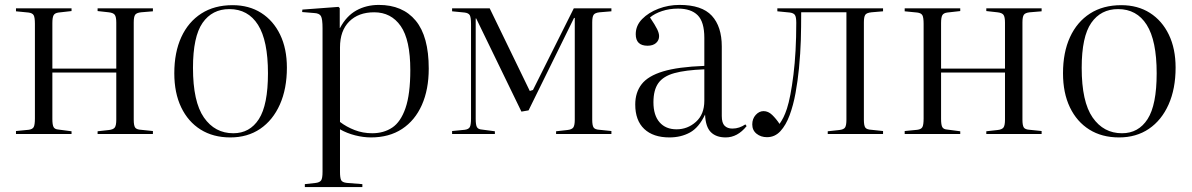

<svg xmlns="http://www.w3.org/2000/svg" viewBox="-20 -545 4847 781"><path d="M45 0V-12L96 -17Q112 -19 117 -28Q122 -37 122 -63V-448Q122 -474 117 -483Q112 -492 96 -494L45 -499V-511H271V-500L218 -494Q203 -492 198 -483Q193 -474 193 -451V-266H453V-453Q453 -476 447 -484.5Q441 -493 422 -495L377 -500V-511H602V-499L554 -495Q535 -493 529.5 -484.5Q524 -476 524 -454V-58Q524 -35 529.5 -26.5Q535 -18 554 -17L602 -12V0H377V-11L422 -16Q441 -18 447 -26.5Q453 -35 453 -58V-250H193V-61Q193 -37 198 -28Q203 -19 218 -18L271 -11V0Z M917 14Q847 14 796 -18Q745 -50 717 -108.5Q689 -167 689 -247Q689 -332 717.5 -394Q746 -456 799 -490Q852 -524 926 -524Q993 -524 1042.5 -492.5Q1092 -461 1119.5 -404Q1147 -347 1147 -270Q1147 -184 1118.5 -120Q1090 -56 1038.5 -21Q987 14 917 14ZM929 -3Q996 -3 1033 -60.5Q1070 -118 1070 -247Q1070 -380 1029.5 -444Q989 -508 913 -508Q843 -508 804 -452Q765 -396 765 -269Q765 -131 809.5 -67Q854 -3 929 -3Z M1220 216V204L1265 199Q1280 197 1286 189Q1292 181 1292 154V-430Q1292 -468 1285.5 -479.5Q1279 -491 1258 -492L1209 -496L1210 -506L1357 -517L1362 -512V-431H1363Q1389 -480 1429.5 -502.5Q1470 -525 1521 -525Q1618 -525 1671 -461Q1724 -397 1724 -266Q1724 -181 1696 -118Q1668 -55 1615.5 -20.5Q1563 14 1489 14Q1458 14 1424.5 5.5Q1391 -3 1363 -19V154Q1363 178 1367.5 187.5Q1372 197 1391 199L1454 204V216ZM1494 -3Q1541 -3 1575.5 -26Q1610 -49 1629.5 -105.5Q1649 -162 1649 -260Q1649 -383 1610 -439Q1571 -495 1502 -495Q1438 -495 1400.5 -457.5Q1363 -420 1363 -352V-49Q1389 -29 1422.5 -16Q1456 -3 1494 -3Z M1819 0V-12L1870 -17Q1886 -19 1891 -28Q1896 -37 1896 -63V-448Q1896 -474 1891 -483Q1886 -492 1870 -494L1819 -499V-511H1972L2135 -175L2148 -179L2314 -511H2467V-499L2419 -495Q2400 -493 2394.5 -484.5Q2389 -476 2389 -454V-58Q2389 -35 2394.5 -26.5Q2400 -18 2419 -17L2467 -12V0H2242V-11L2287 -16Q2306 -18 2312 -26.5Q2318 -35 2318 -58V-472H2315L2130 -96L2101 -91L1917 -470H1915V-61Q1915 -37 1920 -28Q1925 -19 1940 -18L1993 -11V0Z M2703 14Q2637 14 2600.5 -20.5Q2564 -55 2564 -120Q2564 -169 2590 -202.5Q2616 -236 2677 -254.5Q2738 -273 2845 -277V-391Q2845 -456 2818 -483Q2791 -510 2738 -510Q2703 -510 2673 -500Q2643 -490 2624 -474Q2645 -443 2653 -426.5Q2661 -410 2661 -398Q2661 -381 2648.5 -370Q2636 -359 2614 -359Q2566 -359 2566 -406Q2566 -441 2592 -467.5Q2618 -494 2658.5 -509.5Q2699 -525 2744 -525Q2835 -525 2875.5 -481Q2916 -437 2916 -356V-73Q2916 -45 2927.5 -33.5Q2939 -22 2959 -22Q2974 -22 2987 -26.5Q3000 -31 3012 -39L3017 -32Q2980 14 2932 14Q2893 14 2871.5 -7.5Q2850 -29 2848 -79Q2823 -26 2786.5 -6Q2750 14 2703 14ZM2732 -19Q2777 -19 2811 -49.5Q2845 -80 2845 -135V-263Q2768 -260 2723 -247.5Q2678 -235 2658 -207Q2638 -179 2638 -129Q2638 -76 2663 -47.5Q2688 -19 2732 -19Z M3100 13Q3075 13 3057.5 -1Q3040 -15 3040 -39Q3040 -62 3054 -77.5Q3068 -93 3086 -93Q3105 -93 3121 -77.5Q3137 -62 3151 -41Q3160 -54 3167 -68Q3174 -82 3181 -103Q3196 -149 3207.5 -241Q3219 -333 3219 -452Q3219 -476 3213.5 -484Q3208 -492 3193 -494L3142 -499V-511H3572V-499L3525 -495Q3505 -493 3499.5 -484.5Q3494 -476 3494 -454V-58Q3494 -35 3499.5 -26.5Q3505 -18 3525 -17L3572 -12V0H3347V-11L3393 -16Q3412 -18 3417.5 -26.5Q3423 -35 3423 -58V-495H3239Q3239 -433 3237.5 -381.5Q3236 -330 3230 -267Q3225 -216 3216 -166.5Q3207 -117 3192 -76.5Q3177 -36 3154.5 -11.5Q3132 13 3100 13Z M3660 0V-12L3711 -17Q3727 -19 3732 -28Q3737 -37 3737 -63V-448Q3737 -474 3732 -483Q3727 -492 3711 -494L3660 -499V-511H3886V-500L3833 -494Q3818 -492 3813 -483Q3808 -474 3808 -451V-266H4068V-453Q4068 -476 4062 -484.5Q4056 -493 4037 -495L3992 -500V-511H4217V-499L4169 -495Q4150 -493 4144.5 -484.5Q4139 -476 4139 -454V-58Q4139 -35 4144.5 -26.5Q4150 -18 4169 -17L4217 -12V0H3992V-11L4037 -16Q4056 -18 4062 -26.5Q4068 -35 4068 -58V-250H3808V-61Q3808 -37 3813 -28Q3818 -19 3833 -18L3886 -11V0Z M4532 14Q4462 14 4411 -18Q4360 -50 4332 -108.5Q4304 -167 4304 -247Q4304 -332 4332.5 -394Q4361 -456 4414 -490Q4467 -524 4541 -524Q4608 -524 4657.5 -492.5Q4707 -461 4734.5 -404Q4762 -347 4762 -270Q4762 -184 4733.5 -120Q4705 -56 4653.5 -21Q4602 14 4532 14ZM4544 -3Q4611 -3 4648 -60.5Q4685 -118 4685 -247Q4685 -380 4644.5 -444Q4604 -508 4528 -508Q4458 -508 4419 -452Q4380 -396 4380 -269Q4380 -131 4424.5 -67Q4469 -3 4544 -3Z"/></svg>

Font: Literata 72pt Light
Style: Regular
Weight: 300
Designer: Latin by Veronika Burian and Jose Scaglione. Greek by Irene Vlachou. Cyrillic by Vera Evstafieva.
Foundry: TypeTogether
Version: Version 3.002